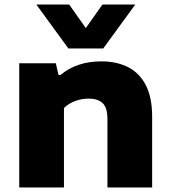

<svg xmlns="http://www.w3.org/2000/svg" viewBox="-20 -828 752 848"><path d="M65 0V-548.5H226.5L238.5 -497H247.5Q318.5 -557 428.5 -557Q494 -557 544.5 -532Q595 -507 623.5 -452.8Q652 -398.5 652 -312V0H454.5V-301.5Q454.5 -353 433 -372.8Q411.5 -392.5 371.5 -392.5Q341 -392.5 312 -381.8Q283 -371 262.5 -351V0ZM282 -614 140.5 -808H285.5L359 -704L432.5 -808H577.5L436 -614Z"/></svg>

Font: Encode Sans Expanded ExtraBold
Style: Regular
Weight: 800
Width: 7
Designer: Multiple Designers
Foundry: Impallari Type
Version: Version 3.000; ttfautohint (v1.8.3) -l 8 -r 50 -G 200 -x 14 